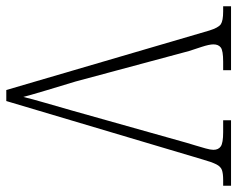

<svg xmlns="http://www.w3.org/2000/svg" viewBox="-94 -662 754 610"><g transform="rotate(-90 283.0 -357.0)"><path d="M329 -494Q315 -540 301.5 -585Q288 -630 280 -660Q274 -634 261 -589.5Q248 -545 237 -506L134 -140Q131 -130 126 -113.5Q121 -97 116.5 -81Q112 -65 112 -56Q112 -40 123 -32.5Q134 -25 168 -25H206V0H-2V-25H16Q37 -25 48 -29Q59 -33 66 -47Q73 -61 81 -89L267 -714H302L491 -69Q500 -40 511 -32.5Q522 -25 552 -25H568V0H365V-25H392Q427 -25 437 -32.5Q447 -40 447 -56Q447 -69 439 -93.5Q431 -118 426 -133Z"/></g></svg>

Font: Noto Serif SemiCondensed ExtraLight
Style: Regular
Weight: 200
Width: 4
Designer: Monotype Design Team
Foundry: Monotype Imaging Inc.
Version: Version 2.014